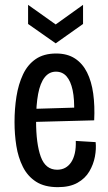

<svg xmlns="http://www.w3.org/2000/svg" viewBox="-20 -761 448 793"><path d="M219 12Q164 12 129 -10.5Q94 -33 74.5 -72Q55 -111 47.5 -158.5Q40 -206 40 -257Q40 -312 48 -362.5Q56 -413 75 -453.5Q94 -494 127.5 -517Q161 -540 212 -540Q258 -540 289.5 -519.5Q321 -499 339.5 -462Q358 -425 365 -374.5Q372 -324 369 -264L105 -257V-311L305 -317L286 -295Q288 -351 280 -388.5Q272 -426 255 -445.5Q238 -465 211 -465Q183 -465 164.5 -441.5Q146 -418 137.5 -373Q129 -328 129 -262Q129 -167 148.5 -113.5Q168 -60 216 -60Q235 -60 249.5 -68Q264 -76 274 -91Q284 -106 289 -128Q294 -150 293 -179L375 -174Q378 -146 372 -114Q366 -82 349 -53Q332 -24 300 -6Q268 12 219 12ZM96 -741 210 -660 323 -741V-662L210 -582L96 -662Z"/></svg>

Font: Bricolage Grotesque Condensed
Style: Regular
Weight: 400
Width: 3
Designer: Mathieu Triay
Foundry: Atelier Triay
Version: Version 1.000;gftools[0.9.30]